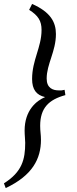

<svg xmlns="http://www.w3.org/2000/svg" viewBox="-60 -801 392 975"><path d="M65 -138C65 -114 68 -92 68 -76C68 9 52 72 -40 130L-31 154C105 90 148 5 148 -91C148 -119 144 -133 144 -162C144 -252 187 -295 272 -318L268 -345C257 -343 255 -342 252 -342H238C208 -342 177 -354 177 -402C177 -476 224 -540 224 -628C224 -689 196 -740 103 -781L88 -751C134 -722 151 -695 151 -649C151 -561 103 -496 103 -400C103 -346 125 -318 169 -308C126 -290 65 -242 65 -138Z"/></svg>

Font: Temporarium
Style: Italic
Weight: 400
Italic angle: -7°
Version: Version 1.1